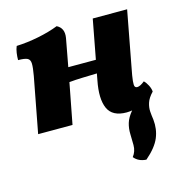

<svg xmlns="http://www.w3.org/2000/svg" viewBox="-106 -561 841 901"><g transform="rotate(-15 314.5 -110.0)"><path d="M35 0 86 -269Q93 -308 92.5 -327.5Q92 -347 79 -353.5Q66 -360 34 -360Q34 -377 36.5 -394.5Q39 -412 45 -426Q97 -428 152 -439Q207 -450 250 -467Q286 -449 278 -402L253 -267H387L423 -458H590L540 -192Q531 -147 529 -126Q527 -105 530.5 -99Q534 -93 542 -93Q556 -93 578 -111Q588 -102 596.5 -85.5Q605 -69 606 -54Q573 -21 535 -6Q497 9 463 9Q394 9 373 -38.5Q352 -86 369 -172L375 -204Q341 -203 305.5 -202Q270 -201 240 -198L202 0ZM495 247Q457 245 436 219Q454 196 454 165Q454 134 453 112Q452 84 459.5 59Q467 34 489.5 7Q512 -20 555 -54H606Q583 -30 576 -8Q569 14 570.5 34Q572 54 575 74Q580 121 563 162Q546 203 495 247Z"/></g></svg>

Font: Vollkorn ExtraBold
Style: Italic
Weight: 800
Italic angle: -11°
Designer: Friedrich Althausen
Foundry: Friedrich Althausen
Version: Version 5.000; ttfautohint (v1.8.3)